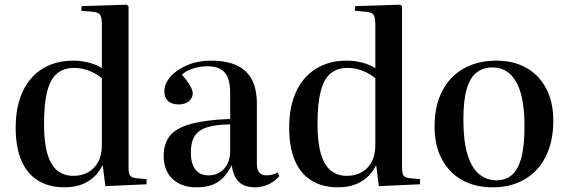

<svg xmlns="http://www.w3.org/2000/svg" viewBox="-20 -786 2427 820"><path d="M255 14Q190 14 143 -14.5Q96 -43 71.5 -100Q47 -157 47 -241Q47 -330 76.5 -394Q106 -458 161.5 -492.5Q217 -527 293 -527Q327 -527 359.5 -518.5Q392 -510 415 -495V-680Q415 -712 407.5 -723Q400 -734 373 -736L327 -740L329 -760L521 -766L529 -759V-70Q529 -46 535 -37Q541 -28 561 -25L606 -21V1L430 9L419 -78H417Q401 -47 377 -26.5Q353 -6 323 4Q293 14 255 14ZM293 -35Q329 -35 356 -50Q383 -65 399 -94Q415 -123 415 -167V-452Q391 -472 360 -484Q329 -496 296 -496Q252 -496 223.5 -472Q195 -448 181.5 -395.5Q168 -343 168 -256Q168 -178 182.5 -129Q197 -80 225 -57.5Q253 -35 293 -35Z M820 14Q754 14 716.5 -22Q679 -58 679 -121Q679 -173 705.5 -206Q732 -239 794.5 -256.5Q857 -274 963 -278V-390Q963 -430 952.5 -455Q942 -480 921 -491.5Q900 -503 865 -503Q834 -503 803.5 -493Q773 -483 757 -467Q775 -446 785 -431Q795 -416 799 -405.5Q803 -395 803 -387Q803 -368 787 -354Q771 -340 743 -340Q713 -340 697.5 -355Q682 -370 682 -396Q682 -429 708.5 -459Q735 -489 780.5 -508Q826 -527 881 -527Q946 -527 989.5 -507.5Q1033 -488 1055 -447.5Q1077 -407 1077 -342V-86Q1077 -60 1088 -48.5Q1099 -37 1119 -37Q1130 -37 1142 -40Q1154 -43 1166 -49L1173 -34Q1150 -8 1123 3Q1096 14 1070 14Q1023 14 999 -10.5Q975 -35 970 -81Q953 -47 932 -26Q911 -5 883.5 4.5Q856 14 820 14ZM871 -37Q898 -37 919 -50Q940 -63 951.5 -86.5Q963 -110 963 -140V-255Q902 -254 865 -242.5Q828 -231 811.5 -205Q795 -179 795 -134Q795 -87 814.5 -62Q834 -37 871 -37Z M1423 14Q1358 14 1311 -14.5Q1264 -43 1239.5 -100Q1215 -157 1215 -241Q1215 -330 1244.5 -394Q1274 -458 1329.5 -492.5Q1385 -527 1461 -527Q1495 -527 1527.5 -518.5Q1560 -510 1583 -495V-680Q1583 -712 1575.5 -723Q1568 -734 1541 -736L1495 -740L1497 -760L1689 -766L1697 -759V-70Q1697 -46 1703 -37Q1709 -28 1729 -25L1774 -21V1L1598 9L1587 -78H1585Q1569 -47 1545 -26.5Q1521 -6 1491 4Q1461 14 1423 14ZM1461 -35Q1497 -35 1524 -50Q1551 -65 1567 -94Q1583 -123 1583 -167V-452Q1559 -472 1528 -484Q1497 -496 1464 -496Q1420 -496 1391.5 -472Q1363 -448 1349.5 -395.5Q1336 -343 1336 -256Q1336 -178 1350.5 -129Q1365 -80 1393 -57.5Q1421 -35 1461 -35Z M2085 14Q2009 14 1953.5 -17Q1898 -48 1867 -106.5Q1836 -165 1836 -245Q1836 -334 1868.5 -397Q1901 -460 1960.5 -493.5Q2020 -527 2100 -527Q2173 -527 2227.5 -496.5Q2282 -466 2312.5 -408.5Q2343 -351 2343 -270Q2343 -183 2311.5 -119Q2280 -55 2221.5 -20.5Q2163 14 2085 14ZM2101 -16Q2140 -16 2166.5 -39Q2193 -62 2206.5 -112.5Q2220 -163 2220 -246Q2220 -313 2210.5 -361Q2201 -409 2183 -439Q2165 -469 2140 -483.5Q2115 -498 2083 -498Q2043 -498 2015 -476Q1987 -454 1973 -405Q1959 -356 1959 -275Q1959 -184 1976.5 -126.5Q1994 -69 2026 -42.5Q2058 -16 2101 -16Z"/></svg>

Font: Literata 60pt Medium
Style: Regular
Weight: 500
Designer: Latin by Veronika Burian and Jose Scaglione. Greek by Irene Vlachou. Cyrillic by Vera Evstafieva.
Foundry: TypeTogether
Version: Version 3.103;gftools[0.9.29]